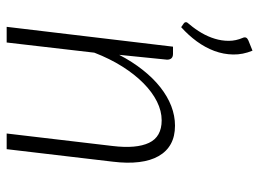

<svg xmlns="http://www.w3.org/2000/svg" viewBox="-121 -657 778 576"><g transform="rotate(90 268.0 -369.0)"><path d="M46.5 0ZM132 -737.5Q144 -708.5 143.5 -679.5Q143 -650.5 132.8 -623Q122.5 -595.5 104 -570.2Q85.5 -545 61.5 -523.5L50 -531.5Q46.5 -534 46.5 -537.5Q46.5 -540 48 -542.2Q49.5 -544.5 53.5 -549Q67.5 -565.5 78.8 -584.8Q90 -604 96.2 -624.5Q102.5 -645 102.5 -666.2Q102.5 -687.5 93.5 -708.5Q88.5 -719.5 101 -725ZM60.5 0 120 -499H141.5Q159 -499 159 -481L144.5 -337.5Q165 -377 189.8 -408.2Q214.5 -439.5 241.8 -461Q269 -482.5 298.2 -493.8Q327.5 -505 357 -505Q389 -505 411.8 -492.5Q434.5 -480 448.2 -456Q462 -432 466.2 -397.2Q470.5 -362.5 465 -318L427.5 0H380.5L418 -318Q426.5 -389 408.5 -427Q390.5 -465 341 -465Q313 -465 284.5 -450.8Q256 -436.5 229.5 -410.2Q203 -384 179.5 -346.8Q156 -309.5 138 -263L107.5 0Z"/></g></svg>

Font: Lato Light
Style: Italic
Weight: 300
Italic angle: -7°
Designer: Lukasz Dziedzic
Foundry: tyPoland Lukasz Dziedzic
Version: Version 2.007; 2014-02-27